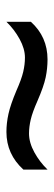

<svg xmlns="http://www.w3.org/2000/svg" viewBox="200 -658 171 612"><g transform="rotate(90 286.0 -352.5)"><path d="M269 -319Q233 -335 209.5 -340.5Q186 -346 164 -346Q136 -346 105 -329Q74 -312 50 -287V-365Q98 -418 170 -418Q199 -418 227.5 -412Q256 -406 302 -386Q338 -370 361.5 -364.5Q385 -359 406 -359Q435 -359 466 -376Q497 -393 521 -418V-341Q472 -287 401 -287Q373 -287 343.5 -293.5Q314 -300 269 -319Z"/></g></svg>

Font: Noto Sans Nushu
Style: Regular
Weight: 400
Designer: Lisa Huang
Foundry: Lisa Huang
Version: Version 1.003; ttfautohint (v1.8.4.7-5d5b)